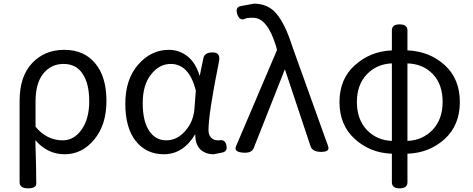

<svg xmlns="http://www.w3.org/2000/svg" viewBox="-20 -829 2581 1048"><path d="M87 166V-278Q87 -412 155 -484Q223 -557 331 -557Q439 -557 500 -483Q561 -410 561 -278Q561 -147 494 -67Q428 13 333 13Q239 13 173 -64Q178 97 178 172Q179 199 133 199Q87 199 87 166ZM322 -63Q384 -63 425 -121Q467 -180 467 -276Q467 -373 431 -426Q396 -480 327 -480Q259 -480 216 -427Q174 -374 174 -276V-137Q236 -63 322 -63Z M874 13Q779 13 721 -59Q664 -131 664 -263Q664 -396 734 -476Q804 -557 902 -557Q958 -557 1003 -522Q1048 -487 1070 -414L1090 -511Q1096 -543 1141 -543Q1186 -543 1175 -492Q1118 -208 1118 -119Q1118 -92 1133 -77Q1148 -63 1169 -63H1176Q1209 -70 1216 -35Q1223 -1 1191 4L1146 13Q1102 13 1073 -14Q1045 -42 1046 -97Q980 13 874 13ZM794 -115Q829 -63 887 -63Q946 -63 990 -113Q1035 -163 1041 -232L1049 -335Q1012 -480 912 -480Q849 -480 804 -422Q759 -365 759 -266Q759 -168 794 -115Z M1365 -21Q1353 9 1304 4Q1256 0 1268 -30L1492 -556L1486 -579Q1462 -657 1431 -694Q1401 -732 1361 -732Q1321 -732 1317 -726Q1287 -714 1275 -752Q1263 -790 1295 -796L1366 -809Q1444 -809 1490 -753Q1537 -697 1576 -574L1771 -31Q1782 0 1733 0Q1685 0 1675 -31L1535 -451Z M2161 199Q2119 199 2119 166V10Q2001 6 1917 -70Q1833 -146 1833 -272Q1833 -398 1917 -473Q2001 -549 2119 -554V-663Q2119 -696 2161 -696Q2204 -696 2204 -663V-554Q2324 -549 2407 -474Q2490 -399 2490 -272Q2490 -145 2406 -69Q2322 6 2204 10V166Q2204 199 2161 199ZM1982 -120Q2037 -63 2119 -60V-483Q2037 -480 1982 -423Q1928 -366 1928 -272Q1928 -178 1982 -120ZM2341 -120Q2396 -178 2396 -273Q2396 -368 2343 -424Q2290 -480 2204 -483V-60Q2286 -63 2341 -120Z"/></svg>

Font: Swei Gothic CJK TC Regular
Style: Regular
Weight: 400
Version: Version 2.129